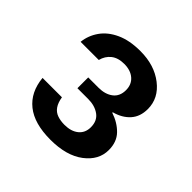

<svg xmlns="http://www.w3.org/2000/svg" viewBox="-107 -805 553 553"><g transform="rotate(45 169.0 -529.0)"><path d="M166 -347Q100 -347 64.5 -375.5Q29 -404 24 -457H103Q106 -438 114 -426.5Q122 -415 135 -410.5Q148 -406 164 -406Q191 -406 207 -419Q223 -432 223 -455Q223 -481 205 -494Q187 -507 160 -507H116V-551H158Q185 -551 202 -564Q219 -577 219 -602Q219 -625 203.5 -638.5Q188 -652 162 -652Q137 -652 122 -640Q107 -628 102 -608H28Q31 -636 47.5 -659.5Q64 -683 94.5 -697Q125 -711 169 -711Q226 -711 264 -681.5Q302 -652 302 -608Q302 -577 284.5 -557.5Q267 -538 237 -530V-528Q267 -518 286.5 -498Q306 -478 306 -445Q306 -404 268.5 -375.5Q231 -347 166 -347Z"/></g></svg>

Font: DM Sans 28pt Medium
Style: Regular
Weight: 500
Version: Version 4.004;gftools[0.9.30]